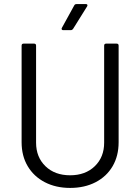

<svg xmlns="http://www.w3.org/2000/svg" viewBox="-20 -914 688 942"><path d="M324 8Q254 8 200 -20Q146 -48 116 -98.5Q86 -149 86 -216V-690Q86 -700 96 -700H147Q157 -700 157 -690V-214Q157 -143 203 -98.5Q249 -54 324 -54Q399 -54 445 -98.5Q491 -143 491 -214V-690Q491 -700 501 -700H552Q562 -700 562 -690V-216Q562 -149 532.5 -98.5Q503 -48 449 -20Q395 8 324 8ZM291 -766Q285 -766 283.5 -768.5Q282 -771 282 -773Q282 -775 284 -778L344 -887Q347 -894 356 -894H401Q407 -894 408 -891.5Q409 -889 409 -888Q409 -885 407 -882L339 -773Q334 -766 327 -766Z"/></svg>

Font: LinhAnh
Style: Regular
Weight: 400
Designer: Jeremy Tribby
Foundry: Tribby Type
Version: Version 1.408